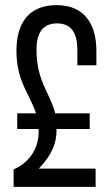

<svg xmlns="http://www.w3.org/2000/svg" viewBox="-20 -727 431 747"><path d="M200 -707C92 -707 44 -637 44 -530C44 -409 95 -364 120 -286H47V-225H130C135 -146 87 -90 33 -68V0H352V-71H131C182 -124 201 -171 200 -225H329V-286H195C173 -368 122 -412 122 -534C122 -597 145 -636 202 -636C259 -636 281 -596 281 -533V-473H355V-529C355 -635 307 -707 200 -707Z"/></svg>

Font: VL Bebas Neue Regular
Style: Regular
Weight: 400
Designer: Ryoichi Tsunekawa
Foundry: Ryoichi Tsunekawa
Version: Version 001.003